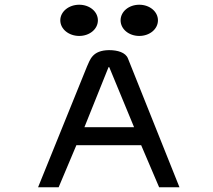

<svg xmlns="http://www.w3.org/2000/svg" viewBox="-20 -792 900 812"><path d="M569 -640C613 -640 648 -669 648 -706C648 -743 613 -772 569 -772C525 -772 490 -743 490 -706C490 -669 525 -640 569 -640ZM315 -640C359 -640 394 -669 394 -706C394 -743 359 -772 315 -772C271 -772 235 -743 235 -706C235 -669 271 -640 315 -640ZM521 -545C511 -570 478 -580 441 -580C370 -579 361 -539 348 -511L141 0H228L303 -178H577L653 0H739ZM439 -508H442L547 -254H337Z"/></svg>

Font: Charger Monospace
Style: Regular
Weight: 400
Designer: Jasper
Foundry: Cannot Into Space Fonts
Version: Version 0.980